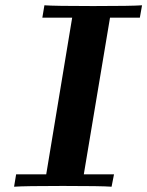

<svg xmlns="http://www.w3.org/2000/svg" viewBox="-20 -706 557 726"><path d="M33.2 0 41 -46.9H154.8L252.9 -639.2H140.1L147.9 -686Q186 -683.1 332 -683.1Q479 -683.1 517.1 -686L508.8 -639.2H396L296.9 -46.9H411.1L401.9 0Q363.8 -2.9 217.8 -2.9Q74.2 -2.9 33.2 0Z"/></svg>

Font: CMU Serif Extra
Style: BoldSlanted
Weight: 700
Italic angle: -9.46001°
Version: Version 0.7.0